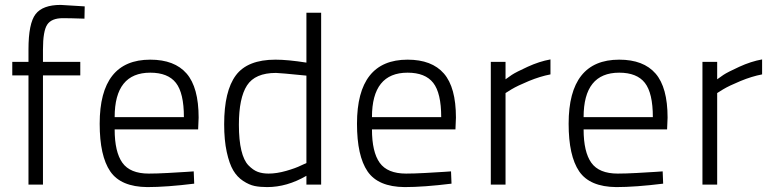

<svg xmlns="http://www.w3.org/2000/svg" viewBox="-20 -752 3144 782"><path d="M155 -445V0H96V-445H30V-500H96V-551Q96 -657 125 -694.5Q154 -732 227 -732L325 -726L324 -676Q265 -678 236 -678Q190 -678 172.5 -652Q155 -626 155 -550V-500H307V-445Z M586 -45Q618 -45 664 -47.5Q710 -50 740 -52L769 -54L771 -4Q658 10 580 10Q472 9 429 -54Q386 -117 386 -248Q386 -509 592 -509Q691 -509 740 -452.5Q789 -396 789 -273L787 -225H447Q447 -133 478.5 -89Q510 -45 586 -45ZM447 -275H729Q729 -373 696.5 -414.5Q664 -456 592 -456Q447 -456 447 -275Z M1288 -700V0H1228V-36Q1149 10 1068 10Q1039 10 1017 5.5Q995 1 970.5 -15Q946 -31 930 -58Q914 -85 903.5 -133Q893 -181 893 -246Q893 -381 940.5 -445Q988 -509 1102 -509Q1152 -509 1228 -497V-700ZM1074 -45Q1107 -45 1145.5 -56Q1184 -67 1206 -78L1228 -88V-444Q1118 -455 1104 -455Q1019 -455 986 -404Q953 -353 953 -244Q953 -181 963 -139.5Q973 -98 992 -78.5Q1011 -59 1030 -52Q1049 -45 1074 -45Z M1634 -45Q1666 -45 1712 -47.5Q1758 -50 1788 -52L1817 -54L1819 -4Q1706 10 1628 10Q1520 9 1477 -54Q1434 -117 1434 -248Q1434 -509 1640 -509Q1739 -509 1788 -452.5Q1837 -396 1837 -273L1835 -225H1495Q1495 -133 1526.5 -89Q1558 -45 1634 -45ZM1495 -275H1777Q1777 -373 1744.5 -414.5Q1712 -456 1640 -456Q1495 -456 1495 -275Z M1979 0V-500H2039V-429Q2048 -436 2064.5 -447Q2081 -458 2129 -480Q2177 -502 2222 -510V-449Q2180 -441 2134 -422Q2088 -403 2063 -388L2039 -373V0Z M2496 -45Q2528 -45 2574 -47.5Q2620 -50 2650 -52L2679 -54L2681 -4Q2568 10 2490 10Q2382 9 2339 -54Q2296 -117 2296 -248Q2296 -509 2502 -509Q2601 -509 2650 -452.5Q2699 -396 2699 -273L2697 -225H2357Q2357 -133 2388.5 -89Q2420 -45 2496 -45ZM2357 -275H2639Q2639 -373 2606.5 -414.5Q2574 -456 2502 -456Q2357 -456 2357 -275Z M2841 0V-500H2901V-429Q2910 -436 2926.5 -447Q2943 -458 2991 -480Q3039 -502 3084 -510V-449Q3042 -441 2996 -422Q2950 -403 2925 -388L2901 -373V0Z"/></svg>

Font: TitilliumText22L Lt
Style: Thin
Weight: 300
Designer: Campivisivi
Foundry: Campivisivi
Version: 1.000